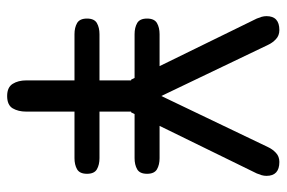

<svg xmlns="http://www.w3.org/2000/svg" viewBox="-153 -650 806 540"><g transform="rotate(90 250.0 -380.0)"><path d="M250 2.9Q225.6 2.9 215.8 -12.7Q206.1 -28.3 206.1 -50.8V-186.5H76.2Q57.6 -186.5 44.9 -193.8Q32.2 -201.2 32.2 -221.7Q32.2 -242.2 44.9 -249.5Q57.6 -256.8 76.2 -256.8H206.1V-345.7H204.1L199.2 -355.5H76.2Q57.6 -355.5 44.9 -362.8Q32.2 -370.1 32.2 -390.6Q32.2 -411.1 44.9 -418.5Q57.6 -425.8 76.2 -425.8H166L32.2 -699.2Q29.3 -706.1 27.3 -712.9Q25.4 -719.7 25.4 -726.6Q25.4 -762.7 64.5 -762.7Q80.1 -762.7 90.3 -752.9Q100.6 -743.2 106.4 -730.5L250 -430.7L393.6 -730.5Q399.4 -743.2 409.7 -752.9Q419.9 -762.7 435.5 -762.7Q474.6 -762.7 474.6 -726.6Q474.6 -719.7 472.7 -712.9Q470.7 -706.1 467.8 -699.2L334 -425.8H424.8Q443.4 -425.8 456.1 -418.5Q468.8 -411.1 468.8 -390.6Q468.8 -370.1 456.1 -362.8Q443.4 -355.5 424.8 -355.5H300.8L295.9 -345.7H293.9V-256.8H424.8Q443.4 -256.8 456.1 -249.5Q468.8 -242.2 468.8 -221.7Q468.8 -201.2 456.1 -193.8Q443.4 -186.5 424.8 -186.5H293.9V-50.8Q293.9 -28.3 284.7 -12.7Q275.4 2.9 250 2.9Z"/></g></svg>

Font: Kosugi Maru
Style: Regular
Weight: 400
Designer: MOTOYA
Version: Version 4.002